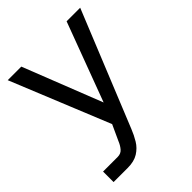

<svg xmlns="http://www.w3.org/2000/svg" viewBox="-196 -585 890 890"><g transform="rotate(-45 248.5 -140.5)"><path d="M24 200V131H120Q141 131 153.5 116.5Q166 102 174 82L242 -66L397 -481H486L256 85Q245 113 229 139.5Q213 166 186 183Q159 200 116 200ZM221 34 11 -481H100L269 -51Z"/></g></svg>

Font: SUSE
Style: Regular
Weight: 400
Designer: Rene Bieder
Foundry: SUSE
Version: Version 1.000